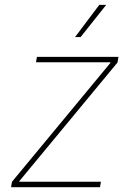

<svg xmlns="http://www.w3.org/2000/svg" viewBox="-20 -777 551 797"><path d="M25.9 0 29.8 -22.5 438 -515.6V-518.6H129.4L133.3 -541H471.7L467.8 -517.6L60.1 -24.9V-22.5H398.9L395 0ZM291.5 -623 392.1 -756.8H420.9L314.5 -623Z"/></svg>

Font: Inter 17pt Thin
Style: Italic
Weight: 250
Italic angle: -9.3988°
Version: Version 4.001;git-66647c0bb